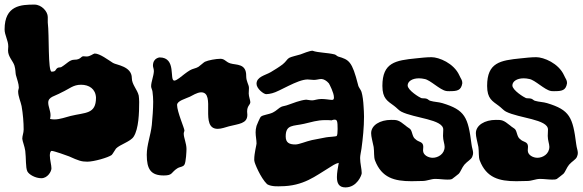

<svg xmlns="http://www.w3.org/2000/svg" viewBox="-38 -767 2540 836"><path d="M566 -351C560 -377 536 -399 536 -427C536 -479 468 -484 454 -493C433 -506 397 -534 374 -534C367 -533 355 -521 339 -521C334 -521 329 -522 325 -522C314 -522 314 -507 286 -507C265 -507 254 -490 229 -475C226 -473 219 -474 214 -472C201 -465 208 -455 187 -455C170 -455 177 -615 170 -669C170 -671 170 -674 170 -676C170 -683 170 -689 170 -693C170 -717 143 -747 112 -747C54 -747 -18 -744 -18 -639C-18 -614 -2 -591 -2 -565C-2 -559 -3 -553 -3 -547C-3 -520 19 -501 25 -481C30 -464 29 -451 31 -441C36 -422 44 -402 44 -386C44 -381 41 -375 41 -369C41 -347 52 -325 56 -305C62 -271 65 -234 65 -203C65 -188 59 -176 59 -163C60 -151 69 -131 72 -110C76 -78 73 -38 81 -21C88 -7 116 9 142 9C169 9 186 -20 186 -34C186 -48 179 -72 179 -90C179 -98 181 -110 187 -110C197 -110 253 -90 263 -86C303 -68 316 -63 342 -63C371 -63 433 -81 448 -92C452 -95 463 -115 467 -120C484 -138 530 -150 544 -172C566 -206 568 -276 568 -323C568 -333 567 -343 566 -351ZM380 -342C380 -269 334 -278 269 -262C248 -257 224 -247 198 -247C192 -247 186 -248 180 -249C181 -254 182 -260 182 -265C182 -285 172 -303 172 -320C172 -346 201 -348 229 -364C266 -381 280 -398 315 -398C350 -398 378 -380 380 -342Z M1052 -322C1052 -330 1045 -347 1045 -360C1045 -368 1046 -377 1046 -384C1046 -399 1034 -411 1034 -436C1035 -492 990 -483 965 -491C945 -497 941 -511 922 -511C903 -511 869 -505 854 -498C846 -493 836 -483 826 -476C815 -469 800 -468 789 -461C775 -453 753 -435 753 -435C753 -435 754 -435 755 -436C752 -434 751 -433 751 -433C751 -433 752 -434 752 -434C757 -439 732 -416 721 -416C698 -416 732 -517 657 -517C662 -517 628 -518 628 -481C628 -474 632 -468 632 -457C631 -435 620 -411 620 -391C620 -384 625 -376 626 -368C628 -352 629 -338 629 -324C629 -293 626 -254 623 -223C618 -177 601 -136 601 -93C601 -30 619 -3 675 -3C715 -3 706 -16 734 -34C747 -42 758 -39 765 -50C772 -61 774 -110 774 -118C774 -143 762 -167 762 -185C762 -191 765 -195 765 -199C765 -208 733 -281 733 -310C733 -328 770 -337 789 -346C798 -350 820 -365 838 -365C904 -365 829 -206 910 -206C926 -206 944 -213 959 -217C1001 -228 1039 -228 1039 -267C1039 -272 1038 -276 1038 -281C1038 -307 1051 -309 1052 -322Z M1545 -305C1544 -325 1541 -351 1536 -367C1533 -377 1523 -386 1521 -398C1495 -500 1482 -507 1434 -521C1429 -523 1424 -529 1419 -530C1388 -538 1348 -537 1323 -546C1322 -546 1322 -546 1321 -546C1311 -546 1280 -534 1270 -530C1253 -525 1230 -520 1221 -515C1212 -510 1208 -499 1193 -487C1179 -476 1156 -462 1141 -453C1117 -439 1079 -433 1079 -402C1079 -381 1110 -357 1121 -357C1129 -357 1139 -359 1147 -361C1178 -368 1257 -421 1301 -421C1310 -421 1320 -419 1329 -419C1341 -419 1351 -423 1361 -423C1371 -423 1384 -416 1394 -404C1397 -399 1416 -363 1416 -343C1416 -337 1415 -332 1408 -332C1399 -332 1380 -336 1362 -336C1344 -336 1331 -330 1322 -330C1310 -330 1301 -333 1295 -333C1270 -331 1235 -317 1218 -311C1206 -306 1193 -305 1187 -302C1177 -298 1165 -284 1150 -277C1131 -268 1107 -267 1098 -259C1094 -256 1079 -220 1079 -219C1076 -209 1075 -199 1075 -191C1075 -173 1079 -158 1079 -142C1079 -136 1069 -100 1069 -73C1069 -70 1069 -67 1070 -64C1070 -58 1096 7 1125 35C1144 47 1180 44 1183 44C1284 44 1337 -2 1394 -36C1407 -44 1422 -55 1437 -58C1433 -36 1429 -14 1429 4C1429 30 1437 49 1466 49C1517 49 1537 -5 1537 -13C1537 -32 1530 -55 1530 -79C1530 -90 1534 -106 1536 -120C1542 -164 1547 -213 1547 -259C1547 -275 1546 -290 1545 -305ZM1428 -175C1425 -172 1392 -171 1382 -169C1368 -166 1339 -161 1320 -157C1293 -151 1265 -138 1248 -138C1221 -138 1206 -146 1206 -173C1206 -226 1239 -217 1286 -228C1318 -235 1342 -244 1378 -244C1387 -244 1396 -244 1406 -243C1406 -243 1412 -246 1419 -246C1430 -246 1432 -239 1432 -205C1432 -191 1431 -178 1428 -175Z M2018 -84C2021 -91 2022 -96 2022 -101C2022 -112 2017 -122 2015 -139C2000 -257 1987 -288 1888 -318C1872 -323 1852 -323 1836 -328C1830 -329 1826 -335 1820 -337C1812 -340 1801 -338 1796 -340C1788 -343 1737 -374 1737 -395C1737 -412 1756 -426 1786 -426C1794 -426 1802 -425 1811 -423C1835 -419 1877 -376 1904 -371C1906 -370 1912 -370 1919 -370C1953 -370 1970 -373 1975 -405C1975 -419 1969 -423 1962 -439C1938 -492 1873 -518 1841 -518C1818 -518 1794 -515 1774 -513C1684 -504 1627 -495 1627 -393C1627 -337 1650 -327 1678 -306C1689 -298 1699 -286 1709 -281C1766 -252 1892 -248 1892 -203C1892 -195 1891 -184 1891 -175C1891 -156 1898 -140 1898 -128C1898 -96 1869 -80 1846 -80C1828 -80 1804 -91 1804 -112C1804 -117 1805 -122 1805 -128C1805 -152 1784 -147 1771 -161C1757 -170 1758 -193 1749 -204C1746 -208 1734 -214 1728 -220C1697 -245 1691 -245 1665 -245C1617 -245 1578 -222 1578 -187C1578 -171 1584 -153 1589 -127C1592 -107 1589 -83 1595 -68C1624 7 1679 22 1754 22C1770 22 1786 21 1802 21C1821 21 1839 12 1857 12C1875 12 1894 15 1910 15C1918 15 1925 15 1931 12C1929 13 1959 -9 1959 -10C1968 -19 1973 -37 1984 -50C1997 -65 2013 -72 2018 -84Z M2474 -84C2477 -91 2478 -96 2478 -101C2478 -112 2473 -122 2471 -139C2456 -257 2443 -288 2344 -318C2328 -323 2308 -323 2292 -328C2286 -329 2282 -335 2276 -337C2268 -340 2257 -338 2252 -340C2244 -343 2193 -374 2193 -395C2193 -412 2212 -426 2242 -426C2250 -426 2258 -425 2267 -423C2291 -419 2333 -376 2360 -371C2362 -370 2368 -370 2375 -370C2409 -370 2426 -373 2431 -405C2431 -419 2425 -423 2418 -439C2394 -492 2329 -518 2297 -518C2274 -518 2250 -515 2230 -513C2140 -504 2083 -495 2083 -393C2083 -337 2106 -327 2134 -306C2145 -298 2155 -286 2165 -281C2222 -252 2348 -248 2348 -203C2348 -195 2347 -184 2347 -175C2347 -156 2354 -140 2354 -128C2354 -96 2325 -80 2302 -80C2284 -80 2260 -91 2260 -112C2260 -117 2261 -122 2261 -128C2261 -152 2240 -147 2227 -161C2213 -170 2214 -193 2205 -204C2202 -208 2190 -214 2184 -220C2153 -245 2147 -245 2121 -245C2073 -245 2034 -222 2034 -187C2034 -171 2040 -153 2045 -127C2048 -107 2045 -83 2051 -68C2080 7 2135 22 2210 22C2226 22 2242 21 2258 21C2277 21 2295 12 2313 12C2331 12 2350 15 2366 15C2374 15 2381 15 2387 12C2385 13 2415 -9 2415 -10C2424 -19 2429 -37 2440 -50C2453 -65 2469 -72 2474 -84Z"/></svg>

Font: Freckle Face
Style: Regular
Weight: 400
Designer: Astigmatic (AOETI)
Foundry: Astigmatic (AOETI)
Version: Version 1.000